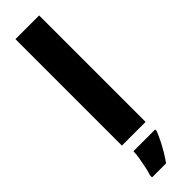

<svg xmlns="http://www.w3.org/2000/svg" viewBox="-330 -754 969 969"><g transform="rotate(-45 154.5 -269.5)"><path d="M70 0V-760H239V0ZM246 72Q236 97 224 121Q212 145 197.5 170Q183 195 164 221H64V207Q71 187 76.5 160Q82 133 86.5 106.5Q91 80 91 61H246Z"/></g></svg>

Font: Noto Sans Symbols ExtraBold
Style: Regular
Weight: 800
Version: Version 2.002